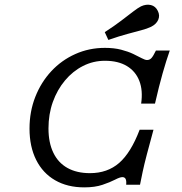

<svg xmlns="http://www.w3.org/2000/svg" viewBox="-20 -786 773 817"><path d="M338.7 11.3Q266.9 11.3 214.5 -19Q162.1 -49.2 133.9 -105.6Q105.6 -162.1 105.6 -238.7Q105.6 -311.3 130.2 -373.8Q154.8 -436.3 198.4 -483.1Q241.9 -529.8 300.4 -556Q358.9 -582.3 426.6 -582.3Q465.3 -582.3 495.2 -574.6Q525 -566.9 546.8 -556.5Q568.5 -546 583.1 -538.3Q597.6 -530.6 605.6 -530.6Q616.9 -530.6 624.6 -539.1Q632.3 -547.6 643.5 -571H702.4Q687.1 -527.4 671.8 -473.4Q656.5 -419.4 639.5 -345.2H580.6Q588.7 -400.8 573 -441.5Q557.3 -482.3 520.2 -504.8Q483.1 -527.4 426.6 -527.4Q376.6 -527.4 333.1 -505.2Q289.5 -483.1 256.5 -443.5Q223.4 -404 204.8 -352Q186.3 -300 186.3 -239.5Q186.3 -179 206.9 -136.3Q227.4 -93.5 266.9 -71.4Q306.5 -49.2 362.9 -49.2Q437.1 -49.2 487.1 -92.7Q537.1 -136.3 574.2 -233.9H633.1Q616.1 -171.8 604.8 -128.6Q593.5 -85.5 587.1 -55.2Q580.6 -25 575.8 0H516.9Q518.5 -16.9 514.5 -24.6Q510.5 -32.3 500.8 -32.3Q490.3 -32.3 469.4 -21.4Q448.4 -10.5 416.1 0.4Q383.9 11.3 338.7 11.3ZM441.1 -616.1 425.8 -649.2Q466.9 -675.8 496.4 -698.4Q525.8 -721 546.4 -736.7Q566.9 -752.4 579.8 -758.9Q602.4 -769.4 622.2 -764.5Q641.9 -759.7 651.6 -739.5Q661.3 -720.2 653.2 -701.6Q645.2 -683.1 622.6 -671.8Q605.6 -663.7 581 -657.3Q556.5 -650.8 522.2 -641.5Q487.9 -632.3 441.1 -616.1Z"/></svg>

Font: Playfair 5pt SemiExpanded Light
Style: Italic
Weight: 300
Width: 6
Italic angle: -15.6°
Designer: Claus Eggers Sørensen
Foundry: Claus Eggers Sørensen
Version: Version 2.203